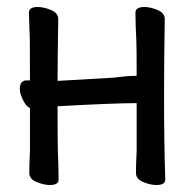

<svg xmlns="http://www.w3.org/2000/svg" viewBox="-20 -510 540 544"><path d="M121.1 14.2Q104 14.2 83.5 5.6Q63 -2.9 63 -20Q63 -44.9 64.9 -83V-204.1Q55.2 -207 45.7 -225.6Q36.1 -244.1 36.1 -257.8Q36.1 -282.2 55.2 -282.2H64.9Q64.9 -377 64.5 -397.9Q64 -418.9 63 -441.4Q62 -463.9 62 -474.1Q62 -490.2 86.9 -490.2Q104 -490.2 124.5 -481.7Q145 -473.1 145 -456.1Q143.1 -337.9 143.1 -280.8L301.8 -290Q340.8 -294.9 356.9 -294.9Q367.2 -294.9 367.2 -295.9Q367.2 -377.9 366.2 -397.9Q363.8 -441.9 363.8 -474.1Q363.8 -490.2 389.2 -490.2Q405.8 -490.2 426.3 -481.7Q446.8 -473.1 446.8 -456.1Q444.8 -337.9 444.8 -237.8Q444.8 -108.9 448.2 -1Q448.2 14.2 422.9 14.2Q405.8 14.2 385.5 5.6Q365.2 -2.9 365.2 -20Q365.2 -44.9 367.2 -83V-217.8Q304.2 -217.8 143.1 -209Q143.1 -102.1 144 -81.1Q146 -36.1 146 -1Q146 14.2 121.1 14.2Z"/></svg>

Font: LXGW WenKai Mono GB Screen
Style: Regular
Weight: 400
Monospace: yes
Designer: LXGW / Fontworks Inc.
Foundry: LXGW / Fontworks Inc.
Version: Version 1.510;January 18,2025